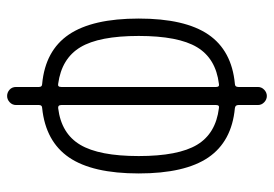

<svg xmlns="http://www.w3.org/2000/svg" viewBox="-135 -635 770 540"><g transform="rotate(90 250.0 -365.0)"><path d="M215.8 -595.7Q144.5 -586.9 112.8 -534.2Q81.1 -481.4 81.1 -370.1Q81.1 -258.8 112.8 -206.1Q144.5 -153.3 215.8 -143.6Q224.6 -141.6 224.6 -152.3V-587.9Q224.6 -597.7 215.8 -595.7ZM275.4 -587.9V-152.3Q275.4 -142.6 284.2 -143.6Q355.5 -152.3 387.2 -205.6Q418.9 -258.8 418.9 -370.1Q418.9 -481.4 387.2 -534.2Q355.5 -586.9 284.2 -595.7Q275.4 -597.7 275.4 -587.9ZM215.8 -98.6Q122.1 -107.4 77.1 -173.8Q32.2 -240.2 32.2 -370.1Q32.2 -500 77.1 -565.9Q122.1 -631.8 215.8 -640.6Q224.6 -640.6 224.6 -650.4V-705.1Q224.6 -715.8 232.4 -723.1Q240.2 -730.5 250 -730.5Q259.8 -730.5 267.6 -723.1Q275.4 -715.8 275.4 -705.1V-650.4Q275.4 -641.6 284.2 -640.6Q377.9 -631.8 422.9 -565.9Q467.8 -500 467.8 -370.1Q467.8 -240.2 422.9 -174.3Q377.9 -108.4 284.2 -98.6Q275.4 -98.6 275.4 -89.8V-25.4Q275.4 -14.6 267.6 -7.3Q259.8 0 250 0Q240.2 0 232.4 -6.8Q224.6 -13.7 224.6 -25.4V-89.8Q224.6 -98.6 215.8 -98.6Z"/></g></svg>

Font: Rounded-X Mgen+ 1m light
Style: Regular
Weight: 200
Designer: [Source Han Sans]
Ryoko NISHIZUKA  (kana & ideographs); Paul D. Hunt (Latin, Greek & Cyrillic); Wenlong ZHANG  (bopomofo
Version: Version 1.059.20150602